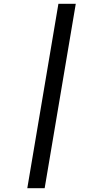

<svg xmlns="http://www.w3.org/2000/svg" viewBox="-20 -843 540 1006"><path d="M123 143 286 -823H377L214 143Z"/></svg>

Font: iosevka_custom_sans_ss08 Md
Style: Italic
Weight: 500
Italic angle: -10°
Designer: Belleve Invis
Foundry: Belleve Invis
Version: Version 10.3.0; ttfautohint (v1.8.3)